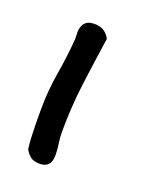

<svg xmlns="http://www.w3.org/2000/svg" viewBox="-71 -476 280 372"><g transform="rotate(20 69.0 -290.5)"><path d="M24.1 -164.2Q22.6 -175.4 22.2 -185.3Q21.8 -195.1 21.5 -204.6Q21.1 -214.2 21.1 -223.8Q21.1 -233.3 21.1 -244.6Q21.1 -282.9 27.4 -320.5Q33.8 -358 36.8 -396.3Q36.8 -400.7 36.4 -407.8Q36 -414.9 38.3 -421.5Q40.5 -428.2 46.5 -432.3Q52.5 -436.5 65.2 -436Q77.1 -435 83.9 -429.6Q90.6 -424.2 94.3 -416.9Q86.9 -367.3 80.5 -318Q74.2 -268.7 74.2 -218.1Q74.2 -206.4 76 -194.6Q77.9 -182.8 77.9 -171Q77.9 -167.1 77.1 -162.7Q76.4 -158.3 74.2 -154.3Q71.9 -150.4 67.1 -147.7Q62.2 -145 54.7 -145Q41.3 -145 34.5 -150.9Q27.8 -156.8 24.1 -164.2Z"/></g></svg>

Font: Covered By Your Grace
Style: Regular
Weight: 400
Designer: Kimberly Geswein
Foundry: Kimberly Geswein
Version: Version 1.0